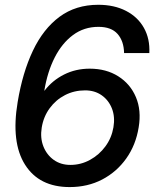

<svg xmlns="http://www.w3.org/2000/svg" viewBox="-20 -759 636 791"><path d="M267.1 11.7Q141.6 11.7 83.3 -80.3Q24.9 -172.4 52.7 -338.4Q72.8 -460 115.5 -550Q158.2 -640.1 225.1 -689.7Q292 -739.3 384.8 -739.3Q450.7 -739.3 499.3 -714.1Q547.9 -689 573 -644Q598.1 -599.1 595.2 -540.5H491.2Q490.2 -589.8 464.4 -619.1Q438.5 -648.4 385.7 -648.4Q326.2 -648.4 280.8 -614.7Q235.4 -581.1 205.3 -522Q175.3 -462.9 162.6 -385.7H163.6Q195.8 -427.7 243.9 -451.9Q292 -476.1 349.6 -476.1Q417.5 -476.1 467.3 -444.6Q517.1 -413.1 540 -358.6Q563 -304.2 551.3 -234.4Q539.6 -161.6 500.2 -106.2Q460.9 -50.8 401.1 -19.5Q341.3 11.7 267.1 11.7ZM270 -79.6Q313 -79.6 350.8 -100.3Q388.7 -121.1 414.3 -156Q439.9 -190.9 447.3 -234.4Q454.6 -277.3 441.2 -311.8Q427.7 -346.2 398.9 -366.5Q370.1 -386.7 330.6 -386.7Q285.6 -386.7 247.8 -367.2Q210 -347.7 184.6 -313Q159.2 -278.3 151.9 -233.4Q145 -190.9 158.7 -156Q172.4 -121.1 201.4 -100.3Q230.5 -79.6 270 -79.6Z"/></svg>

Font: Inter Display Medium
Style: Italic
Weight: 500
Italic angle: -9.39999°
Designer: Rasmus Andersson
Foundry: rsms
Version: Version 4.000;git-a52131595